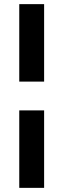

<svg xmlns="http://www.w3.org/2000/svg" viewBox="-20 -739 306 927"><path d="M193 -345H73V-719H193ZM193 168H73V-206H193Z"/></svg>

Font: Work Sans SemiBold
Style: Regular
Weight: 600
Designer: Wei Huang
Foundry: Wei Huang
Version: Version 1.500